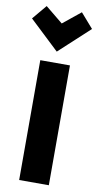

<svg xmlns="http://www.w3.org/2000/svg" viewBox="-138 -1064 576 1122"><g transform="rotate(10 150.0 -503.5)"><path d="M238 11H62V-700H238ZM44 -1018 148 -933 253 -1018 328 -932 148 -766 -28 -932Z"/></g></svg>

Font: Repo
Style: ExtraBold
Weight: 800
Designer: Stefan Peev
Foundry: Context Ltd
Version: Version 001.000